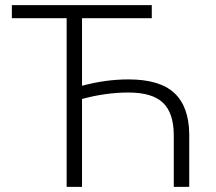

<svg xmlns="http://www.w3.org/2000/svg" viewBox="-20 -731 844 751"><path d="M573.7 -659.7H300.8V-395.5Q392.6 -420.4 482.4 -420.4Q604.5 -420.4 661.6 -367.4Q718.8 -314.5 720.2 -207V0H659.7V-204.1Q659.2 -289.1 617.4 -329.1Q575.7 -369.1 482.4 -369.1Q393.1 -369.1 300.8 -343.8V0H240.7V-659.7H26.4V-710.9H573.7Z"/></svg>

Font: Roboto Light
Style: Regular
Weight: 300
Designer: Google
Version: Version 2.134; 2016; ttfautohint (v1.6)